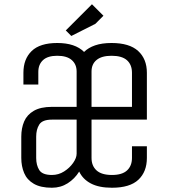

<svg xmlns="http://www.w3.org/2000/svg" viewBox="-20 -867 795 902"><path d="M600 -180H670V-125Q670 -60 630 -22.5Q590 15 506 15Q445 15 407 -5Q369 -25 352 -61Q331 -27 298 -6Q265 15 224 15Q171 15 139 -3.5Q107 -22 93.5 -54Q80 -86 80 -125V-225Q80 -265 93.5 -296.5Q107 -328 139 -346.5Q171 -365 224 -365H340V-531Q340 -565 317 -585Q294 -605 249 -605Q204 -605 182 -584.5Q160 -564 160 -529V-470H90V-525Q90 -590 129 -627.5Q168 -665 249 -665Q333 -665 375 -623Q395 -643 427 -654Q459 -665 504 -665Q588 -665 629 -627.5Q670 -590 670 -525V-305H410V-125Q410 -88 433.5 -66.5Q457 -45 506 -45Q554 -45 577 -66.5Q600 -88 600 -125ZM410 -365H600V-525Q600 -563 576.5 -584Q553 -605 504 -605Q458 -605 434 -585.5Q410 -566 410 -531ZM340 -305H224Q179 -305 164.5 -282Q150 -259 150 -225V-125Q150 -91 164.5 -68Q179 -45 224 -45Q255 -45 281 -61.5Q307 -78 323.5 -101.5Q340 -125 340 -145ZM428 -755 315 -698 289 -724 412 -847 466 -793Z"/></svg>

Font: Unica One
Style: Regular
Weight: 400
Designer: Eduardo Rodriguez Tunni
Foundry: Eduardo Rodriguez Tunni
Version: Version 2.000; ttfautohint (v1.8.4.7-5d5b);gftools[0.9.23]